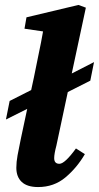

<svg xmlns="http://www.w3.org/2000/svg" viewBox="-20 -741 400 776"><path d="M134 15Q90 15 68 -5.5Q46 -26 46 -63Q46 -86 51 -113.5Q56 -141 64 -179L90 -301L4 -258L19 -333L106 -377L117 -428Q126 -475 136 -521.5Q146 -568 154 -614L79 -625L87 -671L297 -721L327 -710L270 -444L360 -490L345 -415L254 -369L208 -153Q199 -119 199 -102Q199 -79 220 -79Q242 -79 287 -141L323 -118Q291 -63 244.5 -24Q198 15 134 15Z"/></svg>

Font: Source Serif 4 SmText
Style: Bold Italic
Weight: 700
Italic angle: -12°
Designer: Frank Grießhammer
Foundry: Adobe
Version: Version 4.005;hotconv 1.1.0;makeotfexe 2.6.0